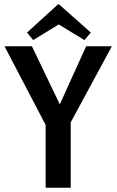

<svg xmlns="http://www.w3.org/2000/svg" viewBox="-20 -876 544 896"><path d="M106 -724 251 -856H255L404 -724L374 -689L254 -762L135 -689ZM310 0H193V-293L1 -660H129L259 -389L382 -660H502L310 -305Z"/></svg>

Font: Sansita
Style: Regular
Weight: 400
Designer: Pablo Cosgaya
Foundry: Omnibus-Type
Version: Version 1.006;hotconv 1.0.109;makeotfexe 2.5.65596